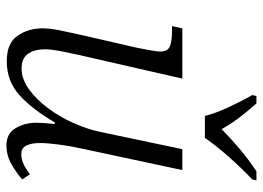

<svg xmlns="http://www.w3.org/2000/svg" viewBox="-130 -676 816 596"><g transform="rotate(90 278.0 -378.0)"><path d="M431 10Q395 10 378 -18Q361 -46 361 -84Q361 -94 362 -107.5Q363 -121 365 -140H360Q319 -70 275.5 -30.5Q232 9 170 9Q114 9 91 -24.5Q68 -58 68 -102Q68 -127 75 -159.5Q82 -192 88 -220L128 -394Q132 -413 136 -436Q140 -459 140 -467Q140 -491 123.5 -497.5Q107 -504 75 -504H61L68 -536H224L155 -234Q148 -204 140.5 -167Q133 -130 133 -109Q133 -77 147 -57Q161 -37 193 -37Q225 -37 256.5 -59.5Q288 -82 315 -118Q342 -154 361 -196Q380 -238 389 -279L443 -536H508L440 -218Q433 -187 428.5 -151.5Q424 -116 424 -94Q424 -67 432 -51.5Q440 -36 458 -36Q474 -36 489 -43Q504 -50 521 -63L537 -39Q518 -22 490.5 -6Q463 10 431 10ZM340 -606Q331 -641 311.5 -682.5Q292 -724 275 -753L278 -766H301Q325 -739 344.5 -713.5Q364 -688 381 -658Q407 -684 440.5 -712.5Q474 -741 512 -766H540L537 -753Q502 -720 467.5 -681Q433 -642 408 -606Z"/></g></svg>

Font: Noto Serif Light
Style: Italic
Weight: 300
Italic angle: -12°
Designer: Monotype Design Team
Foundry: Monotype Imaging Inc.
Version: Version 2.013